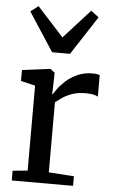

<svg xmlns="http://www.w3.org/2000/svg" viewBox="-59 -911 566 950"><g transform="rotate(5 224.0 -435.5)"><path d="M36.5 0V-48.5L110.5 -55.5V-477.5L39 -494.5V-549L176.5 -566.5H179.5L201 -549.5V-530.5L198.5 -442.5H201Q205.5 -450.5 219.5 -470Q233.5 -489.5 257 -510.8Q280.5 -532 313.5 -547.2Q346.5 -562.5 388 -562.5Q402.5 -562.5 411 -561Q419.5 -559.5 424.5 -557.5V-450Q419 -454.5 404 -458.2Q389 -462 365 -462Q324.5 -462 296 -451.8Q267.5 -441.5 248.2 -428.2Q229 -415 215.5 -404.5V-56L341 -47.5V0ZM180 -649.5 55 -841.5 93.5 -871 224.5 -727 355 -871 394 -841.5 269 -649.5Z"/></g></svg>

Font: Merriweather 20pt
Style: Regular
Weight: 400
Version: Version 2.100